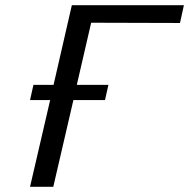

<svg xmlns="http://www.w3.org/2000/svg" viewBox="-20 -715 724 735"><path d="M95 -332 108 -390H185L255 -695H684L669 -627L329 -628L274 -390H395L382 -332H261L184 0H95L172 -332Z"/></svg>

Font: Coval
Style: Light Italic
Weight: 300
Foundry: Context Ltd
Version: Version 001.000